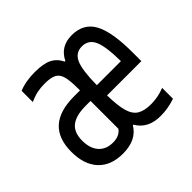

<svg xmlns="http://www.w3.org/2000/svg" viewBox="-131 -691 863 863"><g transform="rotate(-45 300.0 -260.0)"><path d="M203 10Q127 10 85.5 -34.5Q44 -79 44 -160Q44 -328 229 -328H267V-338Q267 -389 260 -415.5Q253 -442 233.5 -452Q214 -462 177 -462Q150 -462 128.5 -457.5Q107 -453 80 -441V-512Q122 -530 182 -530Q235 -530 264.5 -515.5Q294 -501 310 -468H314Q344 -530 416 -530Q490 -530 522.5 -471.5Q555 -413 555 -280V-226H337Q338 -160 348.5 -123.5Q359 -87 383 -72.5Q407 -58 449 -58Q494 -58 536 -75V-6Q490 10 442 10Q362 10 328 -49H324Q289 10 203 10ZM267 -261H237Q174 -261 144 -237Q114 -213 114 -161Q114 -112 138.5 -84.5Q163 -57 206 -57Q248 -57 267 -84ZM337 -291H490Q489 -386 471.5 -424Q454 -462 413 -462Q372 -462 355 -424Q338 -386 337 -291Z"/></g></svg>

Font: M PLUS Code Latin 60
Style: Regular
Weight: 400
Width: 7
Monospace: yes
Designer: Coji Morishita
Foundry: UNDERFOREST DESIGN
Version: Version 1.005; ttfautohint (v1.8.3)